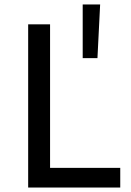

<svg xmlns="http://www.w3.org/2000/svg" viewBox="-20 -839 584 859"><path d="M106 0V-730H204V0ZM184 0V-88H518V0ZM350 -579V-819H428L416 -579Z"/></svg>

Font: SVN-Sora Variable
Style: Regular
Weight: 400
Designer: Jonathan Barnbrook, Julián Moncada
Foundry: Barnbrook Fonts
Version: Version 2.000 - Viet hoa boi STYLEno.1 Fonts